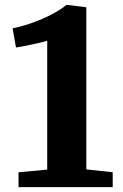

<svg xmlns="http://www.w3.org/2000/svg" viewBox="-20 -773 507 793"><path d="M175 -72.5V-604.5Q163.5 -601 138.8 -595.2Q114 -589.5 88 -584.2Q62 -579 46 -577L32 -656Q70.5 -663.5 113.2 -678.8Q156 -694 193.5 -713.5Q231 -733 254.5 -753H255.5L336.5 -743V-73.5L445.5 -61.5V0H56.5V-61.5Z"/></svg>

Font: Merriweather 20pt ExtraBold
Style: Regular
Weight: 800
Version: Version 2.100